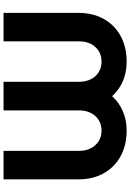

<svg xmlns="http://www.w3.org/2000/svg" viewBox="159 -900 752 1111"><g transform="rotate(-90 535.5 -344.0)"><path d="M335.7 12.3Q253.3 12.3 189.8 -21.5Q126.3 -55.3 90 -118.2Q53.7 -181 53.7 -267.3V-700H218.7V-261.3Q218.7 -225.3 232.9 -196.3Q247.1 -167.3 273.5 -150.2Q299.8 -133 335.8 -133Q371.7 -133 398 -150.2Q424.3 -167.3 438.5 -196.3Q452.7 -225.3 452.7 -261.3V-700H618.3V-261.3Q618.3 -225.3 632.3 -196.3Q646.3 -167.3 672.8 -150.2Q699.2 -133 735.3 -133Q771.3 -133 797.6 -150.2Q823.8 -167.3 838.1 -196.3Q852.3 -225.3 852.3 -261.3V-700H1017V-267.3Q1017 -181 980.8 -118.2Q944.7 -55.3 881.2 -21.5Q817.8 12.3 735.3 12.3Q694.3 12.3 657.5 2.7Q620.7 -7 590.2 -26Q559.7 -45 535 -71.7Q511 -45.3 480.2 -26.5Q449.3 -7.7 413 2.3Q376.7 12.3 335.7 12.3Z"/></g></svg>

Font: MuseoModerno Thin
Style: Regular
Weight: 100
Designer: Pablo Cosgaya, Héctor Gatti, Marcela Romero, and the Authors of The MuseoModerno Project.
Foundry: Omnibus-Type Team
Version: Version 1.003